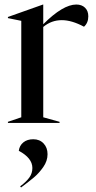

<svg xmlns="http://www.w3.org/2000/svg" viewBox="-20 -543 422 848"><path d="M15 -5 74 -25V-451L15 -463V-468L170 -523H171V-436Q258 -523 317 -523Q341 -523 355.5 -509Q370 -495 370 -471Q370 -442 351 -425Q297 -454 253 -454Q207 -454 171 -424V-25L243 -5V0H15ZM123 199Q123 155 63 123Q66 100 83 86Q100 72 127 72Q155 72 172.5 90.5Q190 109 190 138Q190 168 171 195Q152 222 130 240.5Q108 259 73 285L69 280Q97 259 110 240.5Q123 222 123 199Z"/></svg>

Font: Nyght Serif
Style: Regular
Weight: 400
Designer: Maksym Kobuzan
Version: Version 0.410;July 4, 2025;FontCreator 15.0.0.2958 64-bit